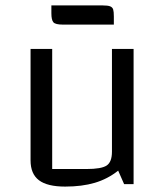

<svg xmlns="http://www.w3.org/2000/svg" viewBox="-20 -681 612 710"><path d="M474 0H439L417 -50Q378 -19 330.5 -5Q283 9 221 9Q155 9 124 -14.5Q93 -38 93 -88V-500H173V-56H300Q355 -56 374.5 -69Q394 -82 394 -120V-500H474ZM170 -632V-661H359Q379 -661 387.5 -657.5Q396 -654 398.5 -646Q401 -638 401 -620V-590H213Q185 -590 177.5 -598.5Q170 -607 170 -632Z"/></svg>

Font: Changa Light
Style: Regular
Weight: 300
Designer: Eduardo Rodriguez Tunni
Foundry: Eduardo Rodriguez Tunni
Version: Version 2.002; ttfautohint (v1.5) -l 8 -r 50 -G 110 -x 14 -H